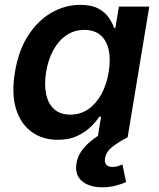

<svg xmlns="http://www.w3.org/2000/svg" viewBox="-20 -570 661 797"><path d="M220.2 10.3Q155.8 10.3 110.4 -23.2Q64.9 -56.6 46.1 -119.4Q27.3 -182.1 42 -270.5Q56.6 -360.4 96.9 -422.6Q137.2 -484.9 193.6 -517.3Q250 -549.8 313.5 -549.8Q359.9 -549.8 388.2 -534.4Q416.5 -519 431.6 -496.8Q446.8 -474.6 453.6 -454.1H459L473.6 -542.5H599.6L509.8 0H385.7L399.4 -85.4H392.1Q377.9 -64 355 -42Q332 -20 299.1 -4.9Q266.1 10.3 220.2 10.3ZM272 -94.2Q314 -94.2 346.4 -116.7Q378.9 -139.2 400.6 -178.7Q422.4 -218.3 431.2 -271Q439.9 -324.2 431.2 -363.3Q422.4 -402.3 397 -424.1Q371.6 -445.8 330.1 -445.8Q287.6 -445.8 254.9 -423.1Q222.2 -400.4 200.9 -361.1Q179.7 -321.8 171.4 -271Q163.1 -219.7 171.4 -179.7Q179.7 -139.6 204.8 -116.9Q230 -94.2 272 -94.2ZM404.8 207.5Q350.6 207.5 320.1 181.6Q289.6 155.8 297.4 107.9Q303.2 72.8 327.9 44.2Q352.5 15.6 389.6 -7.8L509.8 0Q471.7 19.5 446 39.8Q420.4 60.1 416 86.9Q413.1 104 421.1 113.5Q429.2 123 447.3 123Q459 123 469.2 119.9Q479.5 116.7 488.3 112.8L503.4 185.5Q485.4 194.3 459.2 200.9Q433.1 207.5 404.8 207.5Z"/></svg>

Font: Inter 16pt SemiBold
Style: Italic
Weight: 600
Italic angle: -9.3988°
Version: Version 4.001;git-66647c0bb